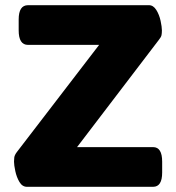

<svg xmlns="http://www.w3.org/2000/svg" viewBox="-20 -720 678 740"><path d="M84 0Q66 0 55 -18.5Q44 -37 39 -60.5Q34 -84 34 -97Q34 -104 35 -113Q36 -122 45 -134L362 -547H88Q52 -547 52 -603V-645Q52 -700 88 -700H554Q571 -700 582.5 -681.5Q594 -663 599 -639.5Q604 -616 604 -603Q604 -592 602.5 -584.5Q601 -577 592 -566L277 -153H570Q605 -153 605 -97V-55Q605 0 570 0Z"/></svg>

Font: Asap Semi Expanded ExtraBold
Style: Regular
Weight: 800
Width: 6
Designer: Pablo Cosgaya
Foundry: Omnibus-Type
Version: Version 3.001; ttfautohint (v1.8.4.7-5d5b)